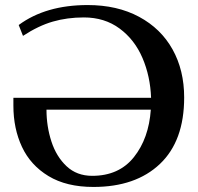

<svg xmlns="http://www.w3.org/2000/svg" viewBox="-20 -730 783 760"><path d="M709 -344Q709 -172 613 -81Q517 10 350 10Q243 10 172 -33Q101 -76 67 -148.5Q33 -221 33 -312V-343H578Q575 -428 544 -500.5Q513 -573 453.5 -617Q394 -661 312 -661Q246 -661 189 -644.5Q132 -628 71 -588L54 -631Q161 -710 327 -710Q444 -710 530.5 -663.5Q617 -617 663 -534.5Q709 -452 709 -344ZM577 -296H164Q164 -230 183.5 -170Q203 -110 243.5 -72Q284 -34 345 -34Q451 -34 510 -108Q569 -182 577 -296Z"/></svg>

Font: Trirong SemiBold
Style: Regular
Weight: 600
Designer: Katatrad Team
Foundry: CadsonDemak
Version: Version 1.001